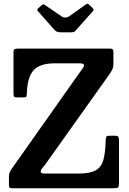

<svg xmlns="http://www.w3.org/2000/svg" viewBox="-20 -1011 692 1031"><path d="M80.5 -750H569.5Q581.5 -750 585.2 -745.8Q589 -741.5 589 -729V-670.5Q589 -650 582.2 -636.5Q575.5 -623 567.5 -612L229.5 -137Q219 -121.5 208.8 -110.2Q198.5 -99 198.5 -89.5Q198.5 -85 202.8 -82Q207 -79 220 -79H401.5Q462 -79 492.8 -95.8Q523.5 -112.5 534.8 -151.5Q546 -190.5 547.5 -257.5Q548 -270.5 550.8 -276.2Q553.5 -282 567.5 -282H599Q613 -282 616 -275Q619 -268 619 -256V-29.5Q619 -9 613.8 -4.5Q608.5 0 587.5 0H51.5Q38 0 33 -2.5Q28 -5 28 -19V-60Q28 -77.5 32 -86Q36 -94.5 42.5 -104L407 -620.5Q415.5 -633 423 -642.2Q430.5 -651.5 430.5 -662Q430.5 -671 405.5 -671H274.5Q193 -671 159.8 -633.2Q126.5 -595.5 124 -508Q123.5 -493.5 120.2 -490.8Q117 -488 101.5 -488H72Q58.5 -488 55.5 -492.2Q52.5 -496.5 52.5 -509.5V-726.5Q52.5 -744 57.8 -747Q63 -750 80.5 -750ZM272 -851 186 -948.5Q180.5 -954 180 -957.8Q179.5 -961.5 185.5 -966.5L203 -982.5Q210.5 -988.5 213.5 -987.8Q216.5 -987 224.5 -982L308.5 -924.5Q331.5 -909 353 -924.5L441 -987Q448 -992 451.8 -990.5Q455.5 -989 461.5 -983L475.5 -969.5Q482 -963 482.8 -959.5Q483.5 -956 477.5 -949.5L387.5 -848.5Q382.5 -842.5 378 -840Q373.5 -837.5 362 -837.5H306.5Q292.5 -837.5 285.2 -841Q278 -844.5 272 -851Z"/></svg>

Font: Besley* Narrow Semi
Style: Regular
Weight: 600
Width: 4
Designer: Owen Earl
Foundry: indestructible type*
Version: Version 3.000; ttfautohint (v1.8.3)